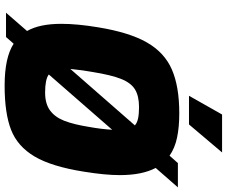

<svg xmlns="http://www.w3.org/2000/svg" viewBox="-95 -879 980 830"><g transform="rotate(90 395.0 -464.0)"><path d="M706 -647Q737 -588 737 -492Q737 -428 722 -336Q700 -197 656.5 -123.5Q613 -50 541.5 -22Q470 6 350 6Q229 6 169 -33L140 0H35L114 -91Q83 -145 83 -239Q83 -308 98 -398Q120 -533 163.5 -609Q207 -685 280.5 -717Q354 -749 470 -749Q529 -749 574.5 -739.5Q620 -730 653 -707L685 -743H790ZM278 -278 522 -557Q511 -567 491.5 -571Q472 -575 443 -575Q395 -575 366.5 -557.5Q338 -540 321 -497Q304 -454 291 -373Q284 -336 278 -278ZM541 -459 302 -185Q323 -169 380 -169Q428 -169 457 -190Q486 -211 502 -251.5Q518 -292 529 -361Q538 -411 541 -459ZM475 -934H639L518 -791H394Z"/></g></svg>

Font: Exo Black
Style: Italic
Weight: 900
Italic angle: -9°
Designer: Natanael Gama
Foundry: Natanael Gama
Version: Version 1.500; ttfautohint (v1.6)